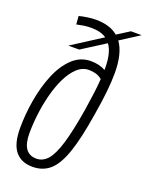

<svg xmlns="http://www.w3.org/2000/svg" viewBox="-139 -795 672 875"><g transform="rotate(20 196.5 -357.0)"><path d="M148 -565H95L240 -658Q213 -677 166 -677Q147 -677 130.5 -674.5Q114 -672 96 -668L93 -708Q113 -713 133.5 -716Q154 -719 174 -719Q242 -719 281 -686L341 -724H393L301 -665Q337 -615 337 -520Q337 -478 331.5 -426.5Q326 -375 315 -310Q296 -190 272 -120Q248 -50 214 -20Q180 10 130 10Q75 10 46 -25.5Q17 -61 17 -137Q17 -204 29 -274Q41 -344 65.5 -403Q90 -462 128 -498Q166 -534 217 -534Q258 -534 288 -517Q288 -521 288 -526Q288 -601 261 -637ZM65 -129Q65 -31 134 -31Q165 -31 188 -57Q211 -83 230 -145.5Q249 -208 267 -318Q274 -363 279 -401.5Q284 -440 286 -472Q272 -484 255.5 -488.5Q239 -493 222 -493Q191 -493 165.5 -469.5Q140 -446 121 -407Q102 -368 89.5 -320Q77 -272 71 -222.5Q65 -173 65 -129Z"/></g></svg>

Font: Georama Condensed Light
Style: Italic
Weight: 300
Width: 3
Italic angle: -9°
Designer: Jean-Baptiste Levee
Foundry: Production Type
Version: Version 1.000